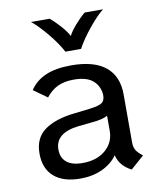

<svg xmlns="http://www.w3.org/2000/svg" viewBox="-81 -761 690 835"><g transform="rotate(-10 264.5 -343.0)"><path d="M492 -41 433 11Q382 -15 371 -63Q347 -29 304.5 -9Q262 11 207 11Q132 11 91 -24.5Q50 -60 50 -127Q50 -196 98 -230Q146 -264 230 -273L298 -281Q341 -286 354.5 -296.5Q368 -307 367 -333Q363 -372 335.5 -395Q308 -418 252 -418Q211 -418 182 -404.5Q153 -391 129 -361L69 -404Q94 -442 138.5 -461.5Q183 -481 252 -481Q353 -481 404 -439Q455 -397 455 -317V-105Q455 -84 463 -70.5Q471 -57 492 -41ZM368 -171V-238Q345 -225 297 -221L238 -215Q134 -203 134 -130Q134 -93 158 -73.5Q182 -54 228 -54Q291 -54 329.5 -87Q368 -120 368 -171ZM113 -697H195Q217 -679 240 -653Q263 -627 273 -607Q282 -626 305 -652.5Q328 -679 350 -697H431Q403 -675 366.5 -630.5Q330 -586 307 -544H238Q216 -585 179 -629.5Q142 -674 113 -697Z"/></g></svg>

Font: KoHo Medium
Style: Regular
Weight: 500
Version: Version 1.000; ttfautohint (v1.6)